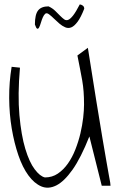

<svg xmlns="http://www.w3.org/2000/svg" viewBox="-20 -868 546 878"><path d="M388.7 -244.1Q349.6 -145.5 311.5 -91.8Q273.4 -38.1 237.3 -20Q201.2 -2 168.9 -15.6Q136.7 -29.3 109.9 -65.9Q83 -102.5 64 -158.2Q44.9 -213.9 33.7 -280.3Q22.5 -346.7 22 -419.4Q21.5 -492.2 33.2 -562.5L71.3 -558.6Q60.5 -433.6 68.8 -341.3Q77.1 -249 95.7 -187.5Q114.3 -126 138.7 -93.8Q163.1 -61.5 185.5 -56.6Q218.8 -56.6 244.6 -74.2Q270.5 -91.8 290.5 -120.1Q310.5 -148.4 324.7 -184.6Q338.9 -220.7 347.7 -257.8Q356.4 -294.9 360.4 -329.6Q364.3 -364.3 364.3 -389.6Q364.3 -422.9 362.3 -448.7Q360.4 -474.6 356 -500Q351.6 -525.4 346.2 -552.2Q340.8 -579.1 334 -614.3L381.8 -649.4Q404.3 -507.8 420.4 -406.7Q436.5 -305.7 448.2 -237.8Q460 -169.9 466.8 -129.4Q473.6 -88.9 478 -65.9Q482.4 -43 483.9 -33.7Q485.4 -24.4 485.4 -18.6H445.3ZM204.1 -802.7Q193.4 -810.5 187 -805.2Q180.7 -799.8 175.8 -788.6Q170.9 -777.3 167 -764.2Q163.1 -751 159.2 -743.2Q155.3 -735.4 150.4 -736.8Q145.5 -738.3 139.6 -755.9Q139.6 -801.8 154.3 -820.3Q168.9 -838.9 202.1 -838.9Q220.7 -830.1 232.9 -817.9Q245.1 -805.7 255.4 -795.4Q265.6 -785.2 273.9 -779.3Q282.2 -773.4 292 -777.3Q301.8 -781.2 314.5 -797.4Q327.1 -813.5 344.7 -847.7Q350.6 -847.7 357.9 -842.8Q365.2 -837.9 365.2 -828.1Q349.6 -788.1 334.5 -768.1Q319.3 -748 305.7 -742.7Q292 -737.3 278.3 -743.2Q264.6 -749 252 -759.8Q239.3 -770.5 227.5 -782.2Q215.8 -793.9 204.1 -802.7Z"/></svg>

Font: Annie Use Your Telescope
Style: Regular
Weight: 400
Designer: Kimberly Geswein
Foundry: Kimberly Geswein
Version: Version 1.002 2001